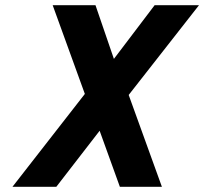

<svg xmlns="http://www.w3.org/2000/svg" viewBox="-20 -720 787 740"><path d="M419 -493 348 -700H183L307 -358L28 0H197L364 -216L442 0H604L476 -354L747 -700H576Z"/></svg>

Font: Advent Pro ExtraBold
Style: Italic
Weight: 800
Italic angle: -12°
Version: Version 3.000